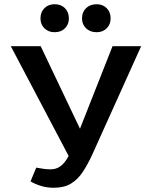

<svg xmlns="http://www.w3.org/2000/svg" viewBox="-20 -876 706 906"><path d="M234 10Q202 10 174 1.5Q146 -7 124 -20L151 -85Q172 -81 188 -79Q204 -77 219 -77Q244 -77 263 -90Q282 -103 297 -128Q312 -153 326 -189L511 -658H646L416 -148Q395 -102 371.5 -66Q348 -30 315.5 -10Q283 10 234 10ZM315 -119 31 -658H172L391 -198ZM238 -724Q208 -724 189.5 -742.5Q171 -761 171 -789Q171 -819 189.5 -837.5Q208 -856 238 -856Q268 -856 286.5 -837.5Q305 -819 305 -789Q305 -761 286.5 -742.5Q268 -724 238 -724ZM436 -724Q405 -724 386 -742.5Q367 -761 367 -789Q367 -819 386 -837.5Q405 -856 436 -856Q465 -856 483.5 -837.5Q502 -819 502 -789Q502 -761 483.5 -742.5Q465 -724 436 -724Z"/></svg>

Font: Ysabeau
Style: Bold
Weight: 700
Designer: Christian Thalmann (Catharsis Fonts)
Version: Version 2.000;gftools[0.9.27.dev2+g8671c4b]